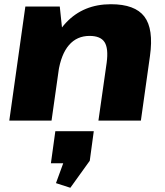

<svg xmlns="http://www.w3.org/2000/svg" viewBox="-20 -571 780 909"><path d="M485 -274Q494 -342 475 -371.5Q456 -401 404 -401Q344 -401 306.5 -357.5Q269 -314 256 -229L176 -140L187 -212Q211 -377 293 -464Q375 -551 505 -551Q619 -551 663.5 -492.5Q708 -434 690 -306L647 0H446ZM100 -540H263L279 -388L224 0H24ZM424 50 405 190 313 318 245 296 314 107 375 202H221L242 50Z"/></svg>

Font: Pathway Extreme 28pt ExtraBold
Style: Italic
Weight: 800
Italic angle: -8°
Designer: Eduardo Rodriguez Tunni
Foundry: Eduardo Rodriguez Tunni
Version: Version 1.001;gftools[0.9.26]